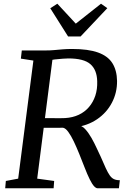

<svg xmlns="http://www.w3.org/2000/svg" viewBox="-20 -1015 696 1035"><path d="M8 0 11.5 -39.5 78 -52 160 -688.5 92.5 -699 97.5 -743H225.5Q250 -743 271.8 -745Q293.5 -747 317 -749Q340.5 -751 368.5 -751Q455.5 -751 508.5 -732Q561.5 -713 585.8 -674.5Q610 -636 611 -578.5Q611.5 -515 583.2 -461.2Q555 -407.5 503.8 -372.5Q452.5 -337.5 385 -329L403.5 -337.5Q421 -338.5 438.8 -319.5Q456.5 -300.5 472.8 -272Q489 -243.5 501.8 -215.2Q514.5 -187 523 -170Q539 -133 550.2 -108.5Q561.5 -84 571.5 -69.8Q581.5 -55.5 594 -49.5Q606.5 -43.5 626 -43.5L621 0H506.5Q497.5 0 487 -11.2Q476.5 -22.5 463.8 -48Q451 -73.5 435 -115Q421.5 -150 407 -185.8Q392.5 -221.5 377.8 -252.5Q363 -283.5 348.2 -303.8Q333.5 -324 319.5 -326.5Q317 -326.5 302.8 -326.2Q288.5 -326 269 -326Q249.5 -326 230.5 -326Q211.5 -326 200 -326L207.5 -378.5Q218.5 -378.5 237.2 -378.2Q256 -378 276 -378Q296 -378 311.2 -378Q326.5 -378 331 -378.5Q372 -381 404.5 -396.2Q437 -411.5 459.5 -437.8Q482 -464 493.8 -499.2Q505.5 -534.5 504 -577Q502.5 -638.5 467.2 -669.2Q432 -700 348.5 -700Q339 -700 317.2 -698.5Q295.5 -697 274.5 -694.5Q253.5 -692 245 -688L267 -727.5L180.5 -52L272 -39.5L269 0ZM347 -818.5 251 -970.5 289 -995Q314 -968 339 -941.2Q364 -914.5 388.5 -887.5Q422.5 -914.5 456.5 -941.2Q490.5 -968 524.5 -995L558.5 -971L414.5 -818.5Z"/></svg>

Font: Merriweather Light 18pt
Style: Italic
Weight: 400
Italic angle: -7.8°
Version: Version 2.101